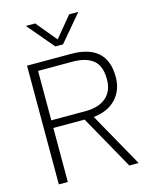

<svg xmlns="http://www.w3.org/2000/svg" viewBox="-133 -1006 867 1092"><g transform="rotate(-15 300.5 -459.5)"><path d="M127 -919H182L282 -798L382 -919H436L304 -763H259ZM75 -699H334Q546 -699 546 -507Q546 -430 499 -379Q452 -328 366 -319L545 0H490L312 -318H128V0H75ZM330 -363Q407 -363 450.5 -400Q494 -437 494 -507Q494 -587 451.5 -620.5Q409 -654 331 -654H128V-363Z"/></g></svg>

Font: Prompt ExtraLight
Style: Regular
Weight: 275
Designer: Katatrad Team
Foundry: CadsonDemak
Version: Version 1.001